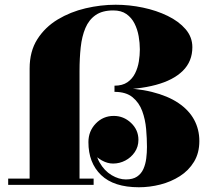

<svg xmlns="http://www.w3.org/2000/svg" viewBox="-20 -780 900 810"><path d="M105 0V-491Q105 -563.5 137.5 -614.5Q170 -665.5 223.5 -697.8Q277 -730 341 -745Q405 -760 468 -760Q525.5 -760 582.8 -748Q640 -736 687.2 -713Q734.5 -690 763 -656.8Q791.5 -623.5 791.5 -581Q791.5 -521 751.2 -481.2Q711 -441.5 637.2 -421.8Q563.5 -402 463 -402V-418.5Q496.5 -418.5 517.5 -433Q538.5 -447.5 550 -470.8Q561.5 -494 565.8 -520.8Q570 -547.5 570 -571.5Q570 -598.5 565 -627.2Q560 -656 547.5 -680.8Q535 -705.5 513.2 -720.8Q491.5 -736 458 -736Q411.5 -736 383.2 -716.2Q355 -696.5 340.2 -661.5Q325.5 -626.5 320.5 -580.5Q315.5 -534.5 315.5 -481V0ZM14.5 0V-26.5H375V0ZM566 10Q460 10 406.5 -41.5Q353 -93 353 -180.5Q353 -226.5 384 -258.8Q415 -291 460 -291Q501.5 -291 532.8 -261.5Q564 -232 564 -190Q564 -161 548.5 -138.2Q533 -115.5 508.8 -102.8Q484.5 -90 457 -90Q433.5 -90 410 -103Q386.5 -116 370.5 -136.8Q354.5 -157.5 354 -180.5H380Q380 -130 400.2 -94.5Q420.5 -59 451 -41Q481.5 -23 511 -23Q540.5 -23 558.2 -35Q576 -47 585 -67.2Q594 -87.5 597 -111.8Q600 -136 600 -160Q600 -195.5 596.5 -235.8Q593 -276 580 -311.5Q567 -347 539.2 -369.8Q511.5 -392.5 463 -392.5V-409Q553.5 -409 620.8 -392.2Q688 -375.5 732.5 -345.5Q777 -315.5 799 -274.8Q821 -234 821 -185Q821 -134.5 798.5 -97.5Q776 -60.5 738.8 -36.8Q701.5 -13 656.5 -1.5Q611.5 10 566 10Z"/></svg>

Font: Bodoni Moda 9pt Black
Style: Regular
Weight: 900
Designer: Owen Earl
Foundry: indestructible type
Version: Version 2.005